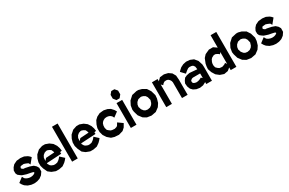

<svg xmlns="http://www.w3.org/2000/svg" viewBox="174 -2334 5782 3844"><g transform="rotate(-30 3065.5 -412.0)"><path d="M495.1 -268.6 523.4 -219.7 522 -136.2 477.5 -71.8 418.9 -28.3 353.5 -5.9 283.7 2 216.8 -4.9 146 -27.8 85.9 -68.8 54.2 -106.4 25.4 -156.2 132.3 -237.8 156.7 -193.8 170.9 -180.2 205.1 -160.2 245.6 -147.5 284.2 -143.6 322.8 -147.5 357.9 -159.2 384.3 -176.3 390.6 -185.5V-189L385.3 -198.2L376 -205.6L322.8 -218.3L239.7 -234.4L183.1 -252.4L146 -265.1L109.4 -290.5L72.3 -320.3L53.7 -362.3V-426.8L83.5 -484.9L125.5 -531.7L202.1 -568.8L292 -578.1L373 -568.8L443.8 -534.7L475.1 -508.3L500 -480.5L404.8 -364.7L386.7 -401.9L374.5 -410.2L334.5 -427.7L291 -442.4L240.7 -437.5L217.3 -434.6L203.6 -413.1L198.7 -396.5L206.5 -383.8L214.8 -376.5L237.3 -360.8L273.4 -358.4L374 -337.4L448.7 -311Z M923.8 -155.3 948.7 -177.7 981 -216.8 1073.7 -131.8 1042 -93.3 1006.3 -57.6 941.4 -11.7 855 5.9H791L777.3 4.9L691.9 -27.8L627 -78.1L584.5 -169.4L563.5 -243.2L564 -323.7L585.4 -399.9L623.5 -471.7L700.7 -541L790.5 -570.8L858.9 -571.3L941.4 -541L1008.8 -490.2L1054.2 -420.4L1076.2 -354L1085.4 -292L1042.5 -283.7L1045.4 -244.1L700.7 -224.1L704.6 -203.6L731 -159.7L759.8 -139.2L804.2 -122.1L841.3 -121.6L886.7 -130.4ZM769.5 -429.2 728.5 -395.5 703.6 -347.7 698.7 -276.4 740.7 -323.7 936.5 -336.4 934.6 -351.6 912.1 -404.3 876 -428.7 835.9 -443.4H813Z M1284.7 2.9H1154.3V-804.2H1284.7Z M1716.3 -155.3 1741.2 -177.7 1773.4 -216.8 1866.2 -131.8 1834.5 -93.3 1798.8 -57.6 1733.9 -11.7 1647.5 5.9H1583.5L1569.8 4.9L1484.4 -27.8L1419.4 -78.1L1377 -169.4L1356 -243.2L1356.4 -323.7L1377.9 -399.9L1416 -471.7L1493.2 -541L1583 -570.8L1651.4 -571.3L1733.9 -541L1801.3 -490.2L1846.7 -420.4L1868.7 -354L1877.9 -292L1835 -283.7L1837.9 -244.1L1493.2 -224.1L1497.1 -203.6L1523.4 -159.7L1552.2 -139.2L1596.7 -122.1L1633.8 -121.6L1679.2 -130.4ZM1562 -429.2 1521 -395.5 1496.1 -347.7 1491.2 -276.4 1533.2 -323.7 1729 -336.4 1727.1 -351.6 1704.6 -404.3 1668.5 -428.7 1628.4 -443.4H1605.5Z M2327.1 -228 2435.5 -150.4 2390.6 -72.8 2335.4 -22.9 2237.3 5.9 2138.2 -1 2066.9 -22.9 1998.5 -81.5 1949.7 -155.3 1927.2 -236.8V-323.7L1949.7 -398.4L1989.7 -476.6L2042.5 -525.9L2119.1 -564L2212.9 -572.3L2292 -555.7L2354.5 -524.4L2405.8 -468.8L2435.1 -418.9L2327.1 -337.9L2305.2 -378.9L2276.9 -404.3L2248 -418L2205.6 -426.3L2157.2 -421.9L2119.6 -403.8L2095.7 -384.8L2072.8 -355.5L2059.1 -310.5L2057.1 -256.8L2073.2 -202.1L2096.7 -181.2L2133.8 -153.3L2164.1 -144.5L2223.1 -140.1L2271 -154.3L2291.5 -168.9Z M2640.6 6.3H2510.3V-567.9H2640.6ZM2663.1 -682.6 2612.3 -620.6H2539.6L2490.2 -683.6V-770L2539.6 -830.1H2612.3L2663.1 -770Z M3178.2 -509.3 3232.4 -426.8 3264.6 -317.4 3258.3 -242.2 3232.4 -154.3 3185.5 -83 3102.5 -21.5 2993.2 -1 2895 -15.6 2818.4 -61 2754.9 -145 2726.1 -241.7 2718.8 -293.9 2733.4 -384.8 2779.3 -474.1 2864.3 -551.8 2975.6 -577.1H3020L3091.3 -558.1ZM3111.8 -221.2 3127.4 -272 3131.3 -283.7 3111.8 -358.4 3085.9 -396.5 3040 -422.9 3002.4 -432.6H2990.2L2928.2 -418L2883.8 -377.9L2859.9 -332L2851.6 -272.5L2856 -273.9L2873 -216.8L2908.7 -171.9L2941.4 -151.9L2989.7 -144.5L3047.4 -156.2L3089.4 -187.5Z M3776.4 -523.4 3818.8 -449.2 3826.7 -352.5V0H3696.3V-363.8L3688 -398.4L3668.5 -430.7L3637.7 -457.5L3600.6 -466.3L3556.6 -461.9L3523.9 -439.5L3499.5 -411.1L3463.4 -448.2V0H3332.5V-574.2H3463.4V-521L3472.7 -532.7L3522.9 -582L3619.6 -592.3L3707.5 -571.3Z M4355 -476.1 4386.2 -377.9 4389.2 -316.9V-0.5H4257.3V-46.9L4248 -40L4189 -9.3L4111.3 2.4L4034.7 -9.3L3971.2 -39.6L3927.7 -85L3902.8 -148.4L3895.5 -220.2L3918 -272L3954.6 -322.8L4008.8 -347.2L4076.7 -360.8L4250.5 -346.2L4240.7 -413.1L4212.9 -449.7L4183.6 -460.4L4139.6 -464.4L4104.5 -457.5L4068.8 -433.6L4030.8 -403.3L4009.3 -382.8L3921.9 -475.1L3945.3 -500L3991.7 -541.5L4056.2 -574.2L4130.9 -590.3L4216.3 -583L4294.4 -550.8ZM4211.4 -158.2 4224.6 -167 4257.3 -140.1V-245.6H4091.3L4064.9 -238.8L4044.9 -224.1L4030.8 -211.9L4026.4 -190.4L4030.8 -162.6L4035.6 -156.7L4045.9 -146.5L4074.2 -133.8L4111.3 -127.9L4147.5 -133.3L4177.7 -142.1Z M4820.8 -516.6V-803.7H4952.1V2.9H4820.8V-58.6L4760.3 -9.8L4670.4 6.3L4583 -23.4L4511.2 -79.6L4464.4 -155.8L4435.1 -240.2L4439 -301.8L4449.7 -360.4L4491.7 -465.8L4546.4 -525.4L4647.9 -571.3H4742.7ZM4778.8 -165 4792 -181.2 4820.8 -141.1V-415.5L4792.5 -377L4782.2 -390.6L4751 -410.6L4714.8 -426.8H4677.7L4627.4 -401.9L4601.6 -376L4576.2 -324.2L4567.9 -286.6V-243.7L4579.6 -201.2L4611.3 -169.4L4644.5 -146L4681.6 -140.1L4713.9 -139.6L4747.1 -151.4Z M5482.4 -509.3 5536.6 -426.8 5568.8 -317.4 5562.5 -242.2 5536.6 -154.3 5489.7 -83 5406.7 -21.5 5297.4 -1 5199.2 -15.6 5122.6 -61 5059.1 -145 5030.3 -241.7 5022.9 -293.9 5037.6 -384.8 5083.5 -474.1 5168.5 -551.8 5279.8 -577.1H5324.2L5395.5 -558.1ZM5416 -221.2 5431.6 -272 5435.5 -283.7 5416 -358.4 5390.1 -396.5 5344.2 -422.9 5306.6 -432.6H5294.4L5232.4 -418L5188 -377.9L5164.1 -332L5155.8 -272.5L5160.2 -273.9L5177.2 -216.8L5212.9 -171.9L5245.6 -151.9L5293.9 -144.5L5351.6 -156.2L5393.6 -187.5Z M6085 -268.6 6113.3 -219.7 6111.8 -136.2 6067.4 -71.8 6008.8 -28.3 5943.4 -5.9 5873.5 2 5806.6 -4.9 5735.8 -27.8 5675.8 -68.8 5644 -106.4 5615.2 -156.2 5722.2 -237.8 5746.6 -193.8 5760.7 -180.2 5794.9 -160.2 5835.4 -147.5 5874 -143.6 5912.6 -147.5 5947.8 -159.2 5974.1 -176.3 5980.5 -185.5V-189L5975.1 -198.2L5965.8 -205.6L5912.6 -218.3L5829.6 -234.4L5772.9 -252.4L5735.8 -265.1L5699.2 -290.5L5662.1 -320.3L5643.6 -362.3V-426.8L5673.3 -484.9L5715.3 -531.7L5792 -568.8L5881.8 -578.1L5962.9 -568.8L6033.7 -534.7L6064.9 -508.3L6089.8 -480.5L5994.6 -364.7L5976.6 -401.9L5964.4 -410.2L5924.3 -427.7L5880.9 -442.4L5830.6 -437.5L5807.1 -434.6L5793.5 -413.1L5788.6 -396.5L5796.4 -383.8L5804.7 -376.5L5827.1 -360.8L5863.3 -358.4L5963.9 -337.4L6038.6 -311Z"/></g></svg>

Font: Gap Sans
Style: Black
Weight: 400
Designer: Alexandre Liziard and Etienne Ozeray
Foundry: Interstices.io
Version: Version 1.6.1 - December 3. 2014